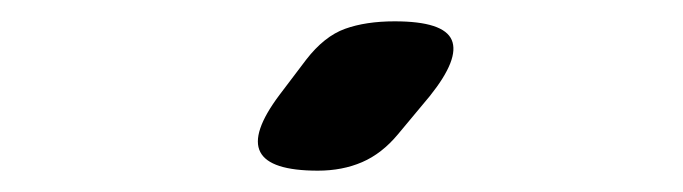

<svg xmlns="http://www.w3.org/2000/svg" viewBox="-20 -805 640 180"><path d="M353 -679Q338 -661 319.5 -653Q301 -645 278 -645Q233 -645 224 -662.5Q215 -680 242 -716L267 -749Q284 -771 303.5 -778Q323 -785 350 -785Q396 -785 403.5 -767.5Q411 -750 383 -715Z"/></svg>

Font: Maple Mono
Style: Bold
Weight: 700
Monospace: yes
Designer: subframe7536
Version: Version 7.200